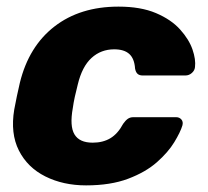

<svg xmlns="http://www.w3.org/2000/svg" viewBox="-20 -550 629 580"><path d="M240 10Q171 10 117 -17Q63 -44 37 -95.5Q11 -147 23 -219Q26 -235 31 -259.5Q36 -284 40 -300Q67 -410 144.5 -470Q222 -530 338 -530Q405 -530 451 -510.5Q497 -491 524 -461Q551 -431 561.5 -400.5Q572 -370 569 -347Q568 -337 559.5 -329.5Q551 -322 540 -322H411Q401 -322 395.5 -327Q390 -332 388 -343Q386 -373 370.5 -387Q355 -401 325 -401Q285 -401 256.5 -375Q228 -349 215 -295Q210 -276 206 -257.5Q202 -239 200 -224Q190 -169 205 -144Q220 -119 260 -119Q291 -119 313.5 -132.5Q336 -146 352 -176Q359 -186 366 -191Q373 -196 383 -196H512Q522 -196 528 -189Q534 -182 531 -171Q525 -151 506.5 -120.5Q488 -90 454 -60Q420 -30 367 -10Q314 10 240 10Z"/></svg>

Font: Rubik
Style: Bold Italic
Weight: 700
Italic angle: -12°
Designer: Hubert and Fischer
Foundry: Hubert and Fischer
Version: Version 2.300;gftools[0.9.30]